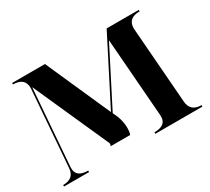

<svg xmlns="http://www.w3.org/2000/svg" viewBox="-130 -884 1207 1103"><g transform="rotate(-30 473.5 -332.0)"><path d="M266.6 -664.1 457 -235.4 675.8 -664.1H888.7V-654.3Q810.5 -654.3 810.5 -585.9L849.6 -78.1Q855 -9.8 927.7 -9.8V0H615.2V-9.8Q693.4 -9.8 693.4 -68.4V-78.1L653.3 -598.6L462.4 -224.6Q493.2 -166 493.2 -111.3Q493.2 -79.1 486.3 -66.4H356.4Q361.3 -71.3 361.3 -80.1Q361.3 -84 360.4 -85.9L136.7 -585.9L97.7 -78.1V-68.4Q97.7 -9.8 175.8 -9.8V0H9.8V-9.8Q84 -9.8 87.9 -78.1L127 -585.9Q127 -654.3 48.8 -654.3V-664.1Z"/></g></svg>

Font: spinwerad
Style: Bold
Weight: 700
Width: 7
Version: Version 0.3